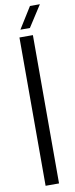

<svg xmlns="http://www.w3.org/2000/svg" viewBox="-105 -987 400 1020"><g transform="rotate(-10 95.5 -477.5)"><path d="M53.7 0V-800H126.2V0ZM65.9 -840 137.8 -955.2H191.3L117.1 -840Z"/></g></svg>

Font: Big Shoulders Display SC Thin
Style: Regular
Weight: 100
Designer: Patric King
Foundry: XO Type Co
Version: Version 2.002